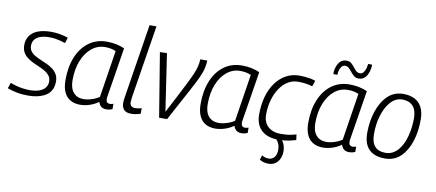

<svg xmlns="http://www.w3.org/2000/svg" viewBox="-88 -1056 3615 1592"><g transform="rotate(10 1719.0 -260.0)"><path d="M-8 -21 9 -69Q29 -61 55.5 -53.5Q82 -46 112 -41.5Q142 -37 172 -37Q222 -37 255 -49.5Q288 -62 304 -84Q320 -106 320 -134Q320 -163 306 -182Q292 -201 269.5 -215Q247 -229 219.5 -240.5Q192 -252 165 -265Q138 -278 115 -295Q92 -312 78 -337Q64 -362 64 -398Q64 -430 76 -456.5Q88 -483 113 -503Q138 -523 177 -533.5Q216 -544 268 -544Q306 -544 344 -537Q382 -530 409 -519L394 -472Q375 -479 353.5 -484.5Q332 -490 308.5 -493.5Q285 -497 261 -497Q212 -497 180.5 -485Q149 -473 134.5 -451.5Q120 -430 120 -403Q120 -376 133.5 -357Q147 -338 170 -324.5Q193 -311 220.5 -299.5Q248 -288 275 -275.5Q302 -263 325 -245.5Q348 -228 362 -203.5Q376 -179 376 -142Q376 -114 367.5 -90Q359 -66 342 -47.5Q325 -29 299.5 -16.5Q274 -4 241 3Q208 10 166 10Q114 10 70 1Q26 -8 -8 -21Z M824 10Q808 10 794.5 4Q781 -2 772 -14Q763 -26 759 -41Q739 -26 713.5 -14.5Q688 -3 660.5 3.5Q633 10 605 10Q556 10 521.5 -10.5Q487 -31 469 -71.5Q451 -112 451 -171Q451 -284 486 -367.5Q521 -451 585 -497.5Q649 -544 736 -544Q755 -544 775.5 -542Q796 -540 815 -536Q834 -532 851.5 -526.5Q869 -521 884 -514Q868 -414 856.5 -341.5Q845 -269 837 -219.5Q829 -170 824 -140Q819 -110 817 -95.5Q815 -81 815 -79Q815 -59 823 -49.5Q831 -40 847 -40Q855 -40 862 -41.5Q869 -43 877 -46V-1Q866 4 852.5 7Q839 10 824 10ZM757 -83 819 -479Q801 -488 778 -492.5Q755 -497 728 -497Q665 -497 615.5 -456.5Q566 -416 537.5 -345Q509 -274 509 -180Q509 -112 540 -76.5Q571 -41 625 -41Q647 -41 670.5 -46.5Q694 -52 716.5 -61Q739 -70 757 -83Z M1059 -740H1117L1020 -132Q1019 -120 1017 -107.5Q1015 -95 1015 -84Q1015 -73 1019 -63.5Q1023 -54 1033 -48Q1043 -42 1061 -42Q1074 -42 1086.5 -44Q1099 -46 1114 -51V-4Q1097 2 1076.5 6Q1056 10 1035 10Q993 10 974 -11Q955 -32 955 -67Q955 -78 956.5 -89.5Q958 -101 959 -110Z M1337 2H1270L1182 -535L1241 -537L1313 -55Q1364 -153 1399.5 -221.5Q1435 -290 1458 -336.5Q1481 -383 1494.5 -416Q1508 -449 1514.5 -476Q1521 -503 1522 -534H1581Q1580 -505 1574.5 -477.5Q1569 -450 1557 -419.5Q1545 -389 1526 -351Q1507 -313 1480.5 -263.5Q1454 -214 1418.5 -149Q1383 -84 1337 2Z M1962 10Q1946 10 1932.5 4Q1919 -2 1910 -14Q1901 -26 1897 -41Q1877 -26 1851.5 -14.5Q1826 -3 1798.5 3.5Q1771 10 1743 10Q1694 10 1659.5 -10.5Q1625 -31 1607 -71.5Q1589 -112 1589 -171Q1589 -284 1624 -367.5Q1659 -451 1723 -497.5Q1787 -544 1874 -544Q1893 -544 1913.5 -542Q1934 -540 1953 -536Q1972 -532 1989.5 -526.5Q2007 -521 2022 -514Q2006 -414 1994.5 -341.5Q1983 -269 1975 -219.5Q1967 -170 1962 -140Q1957 -110 1955 -95.5Q1953 -81 1953 -79Q1953 -59 1961 -49.5Q1969 -40 1985 -40Q1993 -40 2000 -41.5Q2007 -43 2015 -46V-1Q2004 4 1990.5 7Q1977 10 1962 10ZM1895 -83 1957 -479Q1939 -488 1916 -492.5Q1893 -497 1866 -497Q1803 -497 1753.5 -456.5Q1704 -416 1675.5 -345Q1647 -274 1647 -180Q1647 -112 1678 -76.5Q1709 -41 1763 -41Q1785 -41 1808.5 -46.5Q1832 -52 1854.5 -61Q1877 -70 1895 -83Z M2272 10Q2211 10 2168.5 -11.5Q2126 -33 2104 -72.5Q2082 -112 2082 -168Q2082 -250 2101 -318.5Q2120 -387 2156.5 -437.5Q2193 -488 2243.5 -516Q2294 -544 2356 -544Q2379 -544 2402 -542Q2425 -540 2447.5 -536Q2470 -532 2492 -524L2475 -475Q2443 -485 2413 -488.5Q2383 -492 2353 -492Q2307 -492 2268 -468Q2229 -444 2200 -400.5Q2171 -357 2155 -300Q2139 -243 2139 -178Q2139 -134 2157 -103.5Q2175 -73 2208 -57Q2241 -41 2286 -41Q2312 -41 2334 -43Q2356 -45 2376.5 -49.5Q2397 -54 2416 -59L2422 -13Q2402 -7 2378.5 -1.5Q2355 4 2328 7Q2301 10 2272 10ZM2153 200 2165 161Q2180 170 2193.5 174Q2207 178 2222 178Q2252 178 2270.5 155.5Q2289 133 2289 92Q2289 65 2279.5 42.5Q2270 20 2247 -2H2295Q2314 15 2324 41.5Q2334 68 2334 98Q2334 131 2321.5 159.5Q2309 188 2285.5 204Q2262 220 2229 220Q2208 220 2190 215.5Q2172 211 2153 200Z M2868 10Q2852 10 2838.5 4Q2825 -2 2816 -14Q2807 -26 2803 -41Q2783 -26 2757.5 -14.5Q2732 -3 2704.5 3.5Q2677 10 2649 10Q2600 10 2565.5 -10.5Q2531 -31 2513 -71.5Q2495 -112 2495 -171Q2495 -284 2530 -367.5Q2565 -451 2629 -497.5Q2693 -544 2780 -544Q2799 -544 2819.5 -542Q2840 -540 2859 -536Q2878 -532 2895.5 -526.5Q2913 -521 2928 -514Q2912 -414 2900.5 -341.5Q2889 -269 2881 -219.5Q2873 -170 2868 -140Q2863 -110 2861 -95.5Q2859 -81 2859 -79Q2859 -59 2867 -49.5Q2875 -40 2891 -40Q2899 -40 2906 -41.5Q2913 -43 2921 -46V-1Q2910 4 2896.5 7Q2883 10 2868 10ZM2801 -83 2863 -479Q2845 -488 2822 -492.5Q2799 -497 2772 -497Q2709 -497 2659.5 -456.5Q2610 -416 2581.5 -345Q2553 -274 2553 -180Q2553 -112 2584 -76.5Q2615 -41 2669 -41Q2691 -41 2714.5 -46.5Q2738 -52 2760.5 -61Q2783 -70 2801 -83ZM2630 -605Q2630 -611 2630 -622Q2630 -633 2634 -650Q2641 -683 2661.5 -708.5Q2682 -734 2720 -734Q2743 -734 2758.5 -721.5Q2774 -709 2786.5 -692Q2799 -675 2812.5 -662.5Q2826 -650 2846 -650Q2862 -650 2872.5 -662Q2883 -674 2889 -690Q2895 -706 2896 -717Q2898 -727 2898.5 -731Q2899 -735 2899 -738H2933Q2933 -733 2933 -727Q2933 -721 2931 -710Q2925 -664 2902.5 -634.5Q2880 -605 2842 -605Q2818 -605 2802.5 -618Q2787 -631 2774 -647.5Q2761 -664 2747.5 -677Q2734 -690 2715 -690Q2696 -690 2684 -673.5Q2672 -657 2668 -639Q2665 -625 2664.5 -618Q2664 -611 2664 -605Z M3171 10Q3112 10 3072 -10.5Q3032 -31 3011.5 -71.5Q2991 -112 2991 -174Q2991 -223 2998 -268.5Q3005 -314 3018.5 -355Q3032 -396 3052 -430.5Q3072 -465 3098.5 -491Q3125 -517 3158 -530.5Q3191 -544 3231 -544Q3287 -544 3327 -523.5Q3367 -503 3388 -461.5Q3409 -420 3409 -358Q3409 -309 3402.5 -262.5Q3396 -216 3382.5 -175Q3369 -134 3349 -100Q3329 -66 3303 -41Q3277 -16 3243.5 -3Q3210 10 3171 10ZM3169 -37Q3199 -37 3224.5 -49.5Q3250 -62 3270 -84Q3290 -106 3305.5 -136Q3321 -166 3331 -202Q3341 -238 3346.5 -277.5Q3352 -317 3352 -359Q3352 -429 3320 -463Q3288 -497 3231 -497Q3202 -497 3177 -484.5Q3152 -472 3131.5 -449Q3111 -426 3095.5 -395.5Q3080 -365 3069 -329Q3058 -293 3053 -254.5Q3048 -216 3048 -176Q3048 -104 3078.5 -70.5Q3109 -37 3169 -37Z"/></g></svg>

Font: Georama Light
Style: Italic
Weight: 300
Italic angle: -9°
Designer: Jean-Baptiste Levee
Foundry: Production Type
Version: Version 1.001